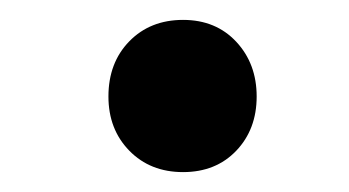

<svg xmlns="http://www.w3.org/2000/svg" viewBox="-20 -666 351 193"><path d="M89 -569Q89 -603 110 -624.5Q131 -646 164 -646Q197 -646 217.5 -624Q238 -602 238 -569Q238 -536 217.5 -514.5Q197 -493 164 -493Q131 -493 110 -514.5Q89 -536 89 -569Z"/></svg>

Font: Noto Sans Devanagari SemiCondensed ExtraBold
Style: Regular
Weight: 800
Width: 4
Designer: Jelle Bosma - Monotype Design Team
Foundry: Monotype Imaging Inc.
Version: Version 2.004; ttfautohint (v1.8.4.7-5d5b)